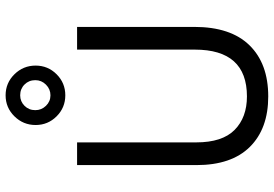

<svg xmlns="http://www.w3.org/2000/svg" viewBox="-166 -803 977 685"><g transform="rotate(-90 322.5 -460.5)"><path d="M250 -747Q219 -778 219 -822Q219 -866 250 -897.5Q281 -929 325 -929Q369 -929 400 -897.5Q431 -866 431 -822Q431 -778 400 -747Q369 -716 325 -716Q281 -716 250 -747ZM272 -823Q272 -801 287.5 -785Q303 -769 325 -769Q347 -769 363 -785Q379 -801 379 -823Q379 -846 363.5 -861.5Q348 -877 325 -877Q303 -877 287.5 -861.5Q272 -846 272 -823ZM488 -254V-674H569V-256Q569 -126 503.5 -59Q438 8 321 8Q206 8 141 -57.5Q76 -123 76 -248V-674H157V-249Q157 -156 201.5 -112Q246 -68 321 -68Q488 -68 488 -254Z"/></g></svg>

Font: Hind Regular
Style: Regular
Weight: 400
Designer: Manushi Parikh, Satya Rajpurohit
Foundry: Indian Type Foundry
Version: Version 1.201;PS 1.0;hotconv 1.0.78;makeotf.lib2.5.61930; tt